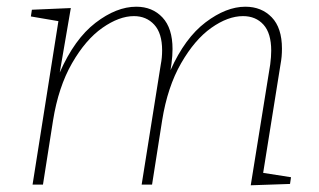

<svg xmlns="http://www.w3.org/2000/svg" viewBox="-20 -550 949 572"><path d="M764 -35 847 -22 844 -2 727 2 785 -358Q788 -381 788 -399Q788 -451 765 -476.5Q742 -502 704 -502Q659 -502 609.5 -467Q560 -432 519.5 -361.5Q479 -291 463 -191L433 0H402L459 -358Q463 -378 463 -400Q463 -451 439.5 -476.5Q416 -502 379 -502Q335 -502 285 -467Q235 -432 194.5 -361.5Q154 -291 138 -191L108 0H77L154 -487L72 -501L75 -521L191 -526L158 -334Q202 -434 264.5 -482Q327 -530 386 -530Q434 -530 464 -498Q494 -466 494 -404Q494 -384 491 -361L488 -341Q531 -437 592.5 -483.5Q654 -530 711 -530Q759 -530 789.5 -498.5Q820 -467 820 -405Q820 -381 816 -360Z"/></svg>

Font: Bitter Pro ExtraLight
Style: Italic
Weight: 275
Italic angle: -9°
Designer: Sol Matas, and Bitter project Authors
Foundry: Sol Matas
Version: Version 1.010